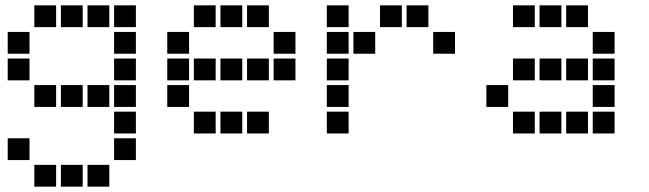

<svg xmlns="http://www.w3.org/2000/svg" viewBox="-20 -511 2440 722"><path d="M110 -491Q109 -491 109 -491Q109 -491 109 -490V-410Q109 -409 109 -409Q109 -409 110 -409H190Q191 -409 191 -409Q191 -409 191 -410V-490Q191 -491 191 -491Q191 -491 190 -491ZM210 -491Q209 -491 209 -491Q209 -491 209 -490V-410Q209 -409 209 -409Q209 -409 210 -409H290Q291 -409 291 -409Q291 -409 291 -410V-490Q291 -491 291 -491Q291 -491 290 -491ZM310 -491Q309 -491 309 -491Q309 -491 309 -490V-410Q309 -409 309 -409Q309 -409 310 -409H390Q391 -409 391 -409Q391 -409 391 -410V-490Q391 -491 391 -491Q391 -491 390 -491ZM410 -491Q409 -491 409 -491Q409 -491 409 -490V-410Q409 -409 409 -409Q409 -409 410 -409H490Q491 -409 491 -409Q491 -409 491 -410V-490Q491 -491 491 -491Q491 -491 490 -491ZM10 -391Q9 -391 9 -391Q9 -391 9 -390V-310Q9 -309 9 -309Q9 -309 10 -309H90Q91 -309 91 -309Q91 -309 91 -310V-390Q91 -391 91 -391Q91 -391 90 -391ZM410 -391Q409 -391 409 -391Q409 -391 409 -390V-310Q409 -309 409 -309Q409 -309 410 -309H490Q491 -309 491 -309Q491 -309 491 -310V-390Q491 -391 491 -391Q491 -391 490 -391ZM10 -291Q9 -291 9 -291Q9 -291 9 -290V-210Q9 -209 9 -209Q9 -209 10 -209H90Q91 -209 91 -209Q91 -209 91 -210V-290Q91 -291 91 -291Q91 -291 90 -291ZM410 -291Q409 -291 409 -291Q409 -291 409 -290V-210Q409 -209 409 -209Q409 -209 410 -209H490Q491 -209 491 -209Q491 -209 491 -210V-290Q491 -291 491 -291Q491 -291 490 -291ZM110 -191Q109 -191 109 -191Q109 -191 109 -190V-110Q109 -109 109 -109Q109 -109 110 -109H190Q191 -109 191 -109Q191 -109 191 -110V-190Q191 -191 191 -191Q191 -191 190 -191ZM210 -191Q209 -191 209 -191Q209 -191 209 -190V-110Q209 -109 209 -109Q209 -109 210 -109H290Q291 -109 291 -109Q291 -109 291 -110V-190Q291 -191 291 -191Q291 -191 290 -191ZM310 -191Q309 -191 309 -191Q309 -191 309 -190V-110Q309 -109 309 -109Q309 -109 310 -109H390Q391 -109 391 -109Q391 -109 391 -110V-190Q391 -191 391 -191Q391 -191 390 -191ZM410 -191Q409 -191 409 -191Q409 -191 409 -190V-110Q409 -109 409 -109Q409 -109 410 -109H490Q491 -109 491 -109Q491 -109 491 -110V-190Q491 -191 491 -191Q491 -191 490 -191ZM410 -91Q409 -91 409 -91Q409 -91 409 -90V-10Q409 -9 409 -9Q409 -9 410 -9H490Q491 -9 491 -9Q491 -9 491 -10V-90Q491 -91 491 -91Q491 -91 490 -91ZM10 9Q9 9 9 9Q9 9 9 10V90Q9 91 9 91Q9 91 10 91H90Q91 91 91 91Q91 91 91 90V10Q91 9 91 9Q91 9 90 9ZM410 9Q409 9 409 9Q409 9 409 10V90Q409 91 409 91Q409 91 410 91H490Q491 91 491 91Q491 91 491 90V10Q491 9 491 9Q491 9 490 9ZM110 109Q109 109 109 109Q109 109 109 110V190Q109 191 109 191Q109 191 110 191H190Q191 191 191 191Q191 191 191 190V110Q191 109 191 109Q191 109 190 109ZM210 109Q209 109 209 109Q209 109 209 110V190Q209 191 209 191Q209 191 210 191H290Q291 191 291 191Q291 191 291 190V110Q291 109 291 109Q291 109 290 109ZM310 109Q309 109 309 109Q309 109 309 110V190Q309 191 309 191Q309 191 310 191H390Q391 191 391 191Q391 191 391 190V110Q391 109 391 109Q391 109 390 109Z M710 -491Q709 -491 709 -491Q709 -491 709 -490V-410Q709 -409 709 -409Q709 -409 710 -409H790Q791 -409 791 -409Q791 -409 791 -410V-490Q791 -491 791 -491Q791 -491 790 -491ZM810 -491Q809 -491 809 -491Q809 -491 809 -490V-410Q809 -409 809 -409Q809 -409 810 -409H890Q891 -409 891 -409Q891 -409 891 -410V-490Q891 -491 891 -491Q891 -491 890 -491ZM910 -491Q909 -491 909 -491Q909 -491 909 -490V-410Q909 -409 909 -409Q909 -409 910 -409H990Q991 -409 991 -409Q991 -409 991 -410V-490Q991 -491 991 -491Q991 -491 990 -491ZM610 -391Q609 -391 609 -391Q609 -391 609 -390V-310Q609 -309 609 -309Q609 -309 610 -309H690Q691 -309 691 -309Q691 -309 691 -310V-390Q691 -391 691 -391Q691 -391 690 -391ZM1010 -391Q1009 -391 1009 -391Q1009 -391 1009 -390V-310Q1009 -309 1009 -309Q1009 -309 1010 -309H1090Q1091 -309 1091 -309Q1091 -309 1091 -310V-390Q1091 -391 1091 -391Q1091 -391 1090 -391ZM610 -291Q609 -291 609 -291Q609 -291 609 -290V-210Q609 -209 609 -209Q609 -209 610 -209H690Q691 -209 691 -209Q691 -209 691 -210V-290Q691 -291 691 -291Q691 -291 690 -291ZM710 -291Q709 -291 709 -291Q709 -291 709 -290V-210Q709 -209 709 -209Q709 -209 710 -209H790Q791 -209 791 -209Q791 -209 791 -210V-290Q791 -291 791 -291Q791 -291 790 -291ZM810 -291Q809 -291 809 -291Q809 -291 809 -290V-210Q809 -209 809 -209Q809 -209 810 -209H890Q891 -209 891 -209Q891 -209 891 -210V-290Q891 -291 891 -291Q891 -291 890 -291ZM910 -291Q909 -291 909 -291Q909 -291 909 -290V-210Q909 -209 909 -209Q909 -209 910 -209H990Q991 -209 991 -209Q991 -209 991 -210V-290Q991 -291 991 -291Q991 -291 990 -291ZM1010 -291Q1009 -291 1009 -291Q1009 -291 1009 -290V-210Q1009 -209 1009 -209Q1009 -209 1010 -209H1090Q1091 -209 1091 -209Q1091 -209 1091 -210V-290Q1091 -291 1091 -291Q1091 -291 1090 -291ZM610 -191Q609 -191 609 -191Q609 -191 609 -190V-110Q609 -109 609 -109Q609 -109 610 -109H690Q691 -109 691 -109Q691 -109 691 -110V-190Q691 -191 691 -191Q691 -191 690 -191ZM710 -91Q709 -91 709 -91Q709 -91 709 -90V-10Q709 -9 709 -9Q709 -9 710 -9H790Q791 -9 791 -9Q791 -9 791 -10V-90Q791 -91 791 -91Q791 -91 790 -91ZM810 -91Q809 -91 809 -91Q809 -91 809 -90V-10Q809 -9 809 -9Q809 -9 810 -9H890Q891 -9 891 -9Q891 -9 891 -10V-90Q891 -91 891 -91Q891 -91 890 -91ZM910 -91Q909 -91 909 -91Q909 -91 909 -90V-10Q909 -9 909 -9Q909 -9 910 -9H990Q991 -9 991 -9Q991 -9 991 -10V-90Q991 -91 991 -91Q991 -91 990 -91Z M1210 -491Q1209 -491 1209 -491Q1209 -491 1209 -490V-410Q1209 -409 1209 -409Q1209 -409 1210 -409H1290Q1291 -409 1291 -409Q1291 -409 1291 -410V-490Q1291 -491 1291 -491Q1291 -491 1290 -491ZM1410 -491Q1409 -491 1409 -491Q1409 -491 1409 -490V-410Q1409 -409 1409 -409Q1409 -409 1410 -409H1490Q1491 -409 1491 -409Q1491 -409 1491 -410V-490Q1491 -491 1491 -491Q1491 -491 1490 -491ZM1510 -491Q1509 -491 1509 -491Q1509 -491 1509 -490V-410Q1509 -409 1509 -409Q1509 -409 1510 -409H1590Q1591 -409 1591 -409Q1591 -409 1591 -410V-490Q1591 -491 1591 -491Q1591 -491 1590 -491ZM1210 -391Q1209 -391 1209 -391Q1209 -391 1209 -390V-310Q1209 -309 1209 -309Q1209 -309 1210 -309H1290Q1291 -309 1291 -309Q1291 -309 1291 -310V-390Q1291 -391 1291 -391Q1291 -391 1290 -391ZM1310 -391Q1309 -391 1309 -391Q1309 -391 1309 -390V-310Q1309 -309 1309 -309Q1309 -309 1310 -309H1390Q1391 -309 1391 -309Q1391 -309 1391 -310V-390Q1391 -391 1391 -391Q1391 -391 1390 -391ZM1610 -391Q1609 -391 1609 -391Q1609 -391 1609 -390V-310Q1609 -309 1609 -309Q1609 -309 1610 -309H1690Q1691 -309 1691 -309Q1691 -309 1691 -310V-390Q1691 -391 1691 -391Q1691 -391 1690 -391ZM1210 -291Q1209 -291 1209 -291Q1209 -291 1209 -290V-210Q1209 -209 1209 -209Q1209 -209 1210 -209H1290Q1291 -209 1291 -209Q1291 -209 1291 -210V-290Q1291 -291 1291 -291Q1291 -291 1290 -291ZM1210 -191Q1209 -191 1209 -191Q1209 -191 1209 -190V-110Q1209 -109 1209 -109Q1209 -109 1210 -109H1290Q1291 -109 1291 -109Q1291 -109 1291 -110V-190Q1291 -191 1291 -191Q1291 -191 1290 -191ZM1210 -91Q1209 -91 1209 -91Q1209 -91 1209 -90V-10Q1209 -9 1209 -9Q1209 -9 1210 -9H1290Q1291 -9 1291 -9Q1291 -9 1291 -10V-90Q1291 -91 1291 -91Q1291 -91 1290 -91Z M1910 -491Q1909 -491 1909 -491Q1909 -491 1909 -490V-410Q1909 -409 1909 -409Q1909 -409 1910 -409H1990Q1991 -409 1991 -409Q1991 -409 1991 -410V-490Q1991 -491 1991 -491Q1991 -491 1990 -491ZM2010 -491Q2009 -491 2009 -491Q2009 -491 2009 -490V-410Q2009 -409 2009 -409Q2009 -409 2010 -409H2090Q2091 -409 2091 -409Q2091 -409 2091 -410V-490Q2091 -491 2091 -491Q2091 -491 2090 -491ZM2110 -491Q2109 -491 2109 -491Q2109 -491 2109 -490V-410Q2109 -409 2109 -409Q2109 -409 2110 -409H2190Q2191 -409 2191 -409Q2191 -409 2191 -410V-490Q2191 -491 2191 -491Q2191 -491 2190 -491ZM2210 -391Q2209 -391 2209 -391Q2209 -391 2209 -390V-310Q2209 -309 2209 -309Q2209 -309 2210 -309H2290Q2291 -309 2291 -309Q2291 -309 2291 -310V-390Q2291 -391 2291 -391Q2291 -391 2290 -391ZM1910 -291Q1909 -291 1909 -291Q1909 -291 1909 -290V-210Q1909 -209 1909 -209Q1909 -209 1910 -209H1990Q1991 -209 1991 -209Q1991 -209 1991 -210V-290Q1991 -291 1991 -291Q1991 -291 1990 -291ZM2010 -291Q2009 -291 2009 -291Q2009 -291 2009 -290V-210Q2009 -209 2009 -209Q2009 -209 2010 -209H2090Q2091 -209 2091 -209Q2091 -209 2091 -210V-290Q2091 -291 2091 -291Q2091 -291 2090 -291ZM2110 -291Q2109 -291 2109 -291Q2109 -291 2109 -290V-210Q2109 -209 2109 -209Q2109 -209 2110 -209H2190Q2191 -209 2191 -209Q2191 -209 2191 -210V-290Q2191 -291 2191 -291Q2191 -291 2190 -291ZM2210 -291Q2209 -291 2209 -291Q2209 -291 2209 -290V-210Q2209 -209 2209 -209Q2209 -209 2210 -209H2290Q2291 -209 2291 -209Q2291 -209 2291 -210V-290Q2291 -291 2291 -291Q2291 -291 2290 -291ZM1810 -191Q1809 -191 1809 -191Q1809 -191 1809 -190V-110Q1809 -109 1809 -109Q1809 -109 1810 -109H1890Q1891 -109 1891 -109Q1891 -109 1891 -110V-190Q1891 -191 1891 -191Q1891 -191 1890 -191ZM2210 -191Q2209 -191 2209 -191Q2209 -191 2209 -190V-110Q2209 -109 2209 -109Q2209 -109 2210 -109H2290Q2291 -109 2291 -109Q2291 -109 2291 -110V-190Q2291 -191 2291 -191Q2291 -191 2290 -191ZM1910 -91Q1909 -91 1909 -91Q1909 -91 1909 -90V-10Q1909 -9 1909 -9Q1909 -9 1910 -9H1990Q1991 -9 1991 -9Q1991 -9 1991 -10V-90Q1991 -91 1991 -91Q1991 -91 1990 -91ZM2010 -91Q2009 -91 2009 -91Q2009 -91 2009 -90V-10Q2009 -9 2009 -9Q2009 -9 2010 -9H2090Q2091 -9 2091 -9Q2091 -9 2091 -10V-90Q2091 -91 2091 -91Q2091 -91 2090 -91ZM2110 -91Q2109 -91 2109 -91Q2109 -91 2109 -90V-10Q2109 -9 2109 -9Q2109 -9 2110 -9H2190Q2191 -9 2191 -9Q2191 -9 2191 -10V-90Q2191 -91 2191 -91Q2191 -91 2190 -91ZM2210 -91Q2209 -91 2209 -91Q2209 -91 2209 -90V-10Q2209 -9 2209 -9Q2209 -9 2210 -9H2290Q2291 -9 2291 -9Q2291 -9 2291 -10V-90Q2291 -91 2291 -91Q2291 -91 2290 -91Z"/></svg>

Font: Doto Black ExtraBold
Style: Regular
Weight: 800
Monospace: yes
Version: Version 1.000